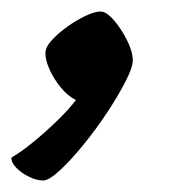

<svg xmlns="http://www.w3.org/2000/svg" viewBox="-87 -176 306 334"><path d="M-12 138Q-23 138 -36.5 131.5Q-50 125 -59 115.5Q-68 106 -67 98Q-51 89 -29 71Q-7 53 13.5 33Q34 13 45 -2Q31 -9 19 -23.5Q7 -38 -0.5 -54.5Q-8 -71 -8 -83Q-8 -94 3 -106Q14 -118 30 -129.5Q46 -141 62 -148.5Q78 -156 88 -156Q98 -156 111 -141Q124 -126 134 -106Q144 -86 144 -71Q144 -59 131.5 -34.5Q119 -10 99.5 19.5Q80 49 58 76Q36 103 17 120.5Q-2 138 -12 138Z"/></svg>

Font: Texturina 72pt 72pt Regular
Style: Bold Italic
Weight: 700
Italic angle: -11°
Designer: Guillermo Torres Carreño
Foundry: Omnibus-Type
Version: Version 1.002; ttfautohint (v1.8.3)